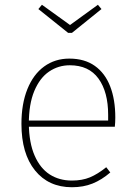

<svg xmlns="http://www.w3.org/2000/svg" viewBox="-20 -776 569 806"><path d="M271 -530Q335 -530 378 -499.5Q421 -469 442.5 -413.5Q464 -358 464 -283Q464 -262 462 -244H96V-270H434V-294Q434 -390 393.5 -446Q353 -502 273 -502Q225 -502 186 -475.5Q147 -449 124 -394Q101 -339 101 -256Q102 -176 125.5 -122.5Q149 -69 189 -43.5Q229 -18 282 -18Q325 -18 357.5 -31.5Q390 -45 426 -74L443 -52Q407 -21 368.5 -5.5Q330 10 282 10Q184 10 127 -60.5Q70 -131 70 -256Q70 -340 95 -402Q120 -464 165.5 -497Q211 -530 271 -530ZM391 -756 406 -738 282 -638H266L141 -738L156 -756L274 -671Z"/></svg>

Font: Firava
Style: Regular
Weight: 400
Designer: Carrois Corporate & Edenspiekermann AG
Foundry: Greg Finn Gibson
Version: Version 5.000